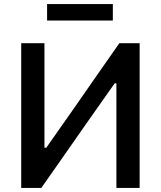

<svg xmlns="http://www.w3.org/2000/svg" viewBox="-20 -926 792 946"><path d="M84.5 0V-713H199V-198H208L349 -399Q401 -474 455.2 -551.8Q509.5 -629.5 568 -713H668V0H553.5V-515.5H545L403.5 -314.5Q339.5 -222.5 286 -146.2Q232.5 -70 183.5 0ZM212 -825V-906H536V-825Z"/></svg>

Font: Commissioner Medium
Style: Regular
Weight: 500
Designer: Kostas Bartsokas
Foundry: Kostas Bartsokas
Version: Version 1.000; ttfautohint (v1.8.3)